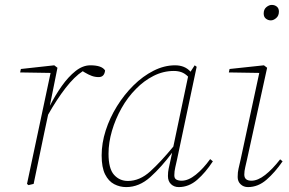

<svg xmlns="http://www.w3.org/2000/svg" viewBox="-20 -749 1176 782"><path d="M90 0 186 -452 62 -454 65 -468 201 -483 214 -473 183 -318Q205 -361 231.5 -398.5Q258 -436 287.5 -459.5Q317 -483 348 -483Q395 -483 408 -462Q405 -435 382 -435Q367 -435 353.5 -440Q340 -445 325 -454L317 -459Q283 -437 247 -390.5Q211 -344 176 -282L160 -207Q149 -155 138.5 -103.5Q128 -52 117 0L96 5Z M422 -123Q422 -62 444.5 -37Q467 -12 501 -12Q549 -12 592 -51Q635 -90 686 -152L746 -437Q733 -450 719 -455Q705 -460 688 -460Q645 -460 605.5 -440Q566 -420 534 -387Q500 -353 475 -308.5Q450 -264 436 -216Q422 -168 422 -123ZM494 13Q468 13 445 1Q422 -11 408 -39Q394 -67 394 -116Q394 -166 410.5 -217.5Q427 -269 456.5 -316.5Q486 -364 524 -401.5Q562 -439 605.5 -461Q649 -483 693 -483Q733 -483 756 -457L773 -483L781 -477L701 -99Q698 -85 694 -68Q690 -51 690 -35Q690 -22 698.5 -17.5Q707 -13 720 -13Q747 -13 777.5 -37.5Q808 -62 836 -101L847 -92Q817 -46 783 -16.5Q749 13 708 13Q689 13 676.5 1Q664 -11 664 -32Q664 -49 667 -62.5Q670 -76 675 -99L681 -127Q638 -69 592.5 -28Q547 13 494 13Z M948 -28Q948 -48 951.5 -62Q955 -76 960 -99L1036 -452L912 -454L915 -468L1055 -483L1068 -473L986 -99Q983 -85 979 -68.5Q975 -52 975 -38Q975 -13 1004 -13Q1030 -13 1060 -36.5Q1090 -60 1121 -100L1131 -92Q1100 -47 1065.5 -17Q1031 13 990 13Q972 13 960 1.5Q948 -10 948 -28ZM1083 -666Q1072 -666 1063 -673Q1054 -680 1054 -694Q1054 -711 1065 -720Q1076 -729 1087 -729Q1099 -729 1107.5 -722Q1116 -715 1116 -702Q1116 -685 1105 -675.5Q1094 -666 1083 -666Z"/></svg>

Font: Source Serif Pro ExtraLight
Style: Italic
Weight: 200
Italic angle: -12°
Designer: Frank Grießhammer
Foundry: Adobe Systems Incorporated
Version: Version 3.001;hotconv 1.0.111;makeotfexe 2.5.65597